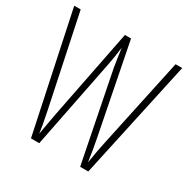

<svg xmlns="http://www.w3.org/2000/svg" viewBox="-161 -859 985 1004"><g transform="rotate(30 331.0 -357.0)"><path d="M657 -714 502 0H453L346 -539Q342 -565 338.5 -587.5Q335 -610 330 -648Q326 -614 322 -591Q318 -568 313 -540L206 0H156L5 -714H44L157 -176Q167 -129 173 -95Q179 -61 181 -43Q187 -79 194.5 -118.5Q202 -158 205 -176L311 -714H348L454 -176Q461 -140 466 -110.5Q471 -81 477 -40Q483 -78 489 -111.5Q495 -145 502 -176L617 -714Z"/></g></svg>

Font: Noto Sans Lao Looped ExtraCondensed ExtraLight
Style: Regular
Weight: 200
Width: 2
Designer: Mark Frömberg, Ben Mitchell
Foundry: The Fontpad Ltd
Version: Version 1.002; ttfautohint (v1.8.4.7-5d5b)